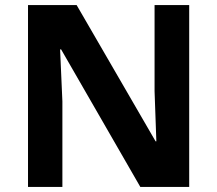

<svg xmlns="http://www.w3.org/2000/svg" viewBox="-20 -734 853 754"><path d="M723 0V-714H587V-376C589 -310 592 -245 594 -179H591L281 -714H90V0H225V-336C222 -404 219 -472 216 -540H220L531 0Z"/></svg>

Font: Noto Sans Lisu
Style: Bold
Weight: 700
Designer: Monotype Design Team. David Williams.
Foundry: Monotype Imaging Inc.
Version: Version 2.102